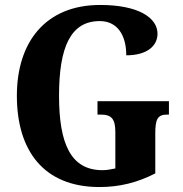

<svg xmlns="http://www.w3.org/2000/svg" viewBox="-20 -744 737 774"><path d="M381 10C462 10 534 -8 606 -45V-207C606 -264 616 -282 653 -282H661V-336H373V-282H387C430 -282 445 -264 445 -211V-65C427 -61 409 -58 393 -58C265 -58 218 -165 218 -358C218 -553 264 -659 382 -659C452 -659 489 -604 489 -521C574 -521 615 -560 615 -608C615 -673 537 -724 384 -724C163 -724 48 -574 48 -358C48 -137 156 10 381 10Z"/></svg>

Font: Noto Serif Myanmar Condensed ExtraBold
Style: Regular
Weight: 800
Width: 3
Designer: Ben Mitchell and the Monotype Design Team
Foundry: Monotype Imaging Inc.
Version: Version 2.106